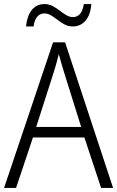

<svg xmlns="http://www.w3.org/2000/svg" viewBox="-20 -924 577 944"><path d="M477 0 395 -248H142L59 0H0L241 -716H300L536 0ZM297 -562Q291 -581 283 -608Q275 -635 269 -658Q263 -633 256 -608Q249 -583 242 -562L158 -300H379ZM108 -794Q113 -845 136 -874.5Q159 -904 199 -904Q221 -904 239.5 -894Q258 -884 274 -871.5Q290 -859 306 -849.5Q322 -840 339 -840Q359 -840 373 -855Q387 -870 392 -904H429Q425 -851 400.5 -822.5Q376 -794 338 -794Q316 -794 298 -803.5Q280 -813 263.5 -826Q247 -839 231 -848.5Q215 -858 198 -858Q178 -858 164 -843Q150 -828 145 -794Z"/></svg>

Font: Noto Sans Tamil SemiCondensed Light
Style: Regular
Weight: 300
Width: 4
Designer: Jelle Bosma - Monotype Design Team
Foundry: Monotype Imaging Inc.
Version: Version 2.004; ttfautohint (v1.8.4.7-5d5b)